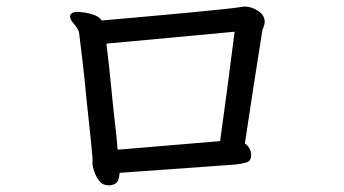

<svg xmlns="http://www.w3.org/2000/svg" viewBox="-20 -608 1040 581"><path d="M740 -138Q740 -120 724 -116Q711 -112 691 -110L342 -85Q340 -59 330 -53Q320 -47 310 -47Q291 -47 280.5 -60.5Q270 -74 265 -89.5Q260 -105 260 -112V-130Q256 -176 248 -249Q240 -322 236 -367Q229 -432 219 -511Q215 -523 203.5 -536Q192 -549 192 -558Q193 -572 215 -572Q221 -572 236 -570Q251 -568 265.5 -562.5Q280 -557 288 -546Q310 -548 406.5 -556.5Q503 -565 554 -570Q681 -582 718 -588H722Q741 -588 761 -575Q781 -562 781 -542Q781 -535 778 -527.5Q775 -520 774 -517Q770 -494 747.5 -348Q725 -202 721 -174Q738 -162 740 -141ZM336 -155 646 -181Q661 -285 690 -512L421 -487L302 -476Q311 -403 316.5 -344Q322 -285 327.5 -239Q333 -193 336 -155Z"/></svg>

Font: Moon Stars Kai HW
Style: Bold
Weight: 700
Designer: GuiWonder
Version: Version 1.101